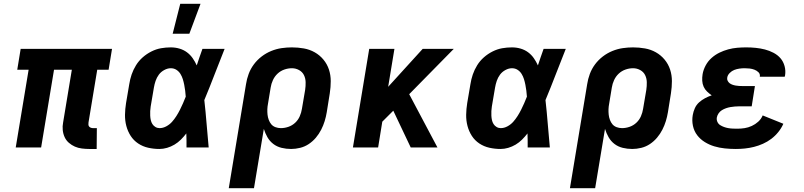

<svg xmlns="http://www.w3.org/2000/svg" viewBox="-20 -778 4240 1013"><path d="M490 8H452Q432 8 412 5.5Q392 3 375 -4.5Q358 -12 343.5 -24.5Q329 -37 321 -54.5Q313 -72 311 -92Q309 -112 313 -132L359 -410H265L197 0H63L131 -410H71L89 -520H571L553 -410H493L447 -132Q446 -126 446.5 -120Q447 -114 450.5 -110Q454 -106 459.5 -104Q465 -102 471 -102H491Z M821 8Q791 8 762 1.5Q733 -5 709 -21Q685 -37 669.5 -61Q654 -85 646.5 -113.5Q639 -142 639.5 -172.5Q640 -203 645 -234L662 -334Q666 -360 674.5 -385Q683 -410 697.5 -433.5Q712 -457 733 -475.5Q754 -494 779 -506.5Q804 -519 829.5 -523.5Q855 -528 881 -528Q905 -528 927 -521.5Q949 -515 966.5 -502Q984 -489 996.5 -471Q1009 -453 1018 -433Q1025 -454 1032.5 -476Q1040 -498 1048 -520H1165Q1138 -453 1112 -385Q1086 -317 1058 -250Q1065 -188 1070 -125Q1075 -62 1081 0H964Q964 -18 964 -36.5Q964 -55 963 -74Q950 -57 934.5 -41.5Q919 -26 900.5 -15Q882 -4 861.5 2Q841 8 821 8ZM822 -102Q840 -102 857.5 -111.5Q875 -121 887.5 -135Q900 -149 910.5 -165.5Q921 -182 929.5 -199Q938 -216 945.5 -233Q953 -250 960 -268Q959 -284 957 -299.5Q955 -315 952 -330.5Q949 -346 944.5 -360.5Q940 -375 932 -388Q924 -401 911 -409.5Q898 -418 881 -418Q864 -418 846.5 -408.5Q829 -399 818 -384Q807 -369 801 -351.5Q795 -334 792 -316L775 -216Q773 -204 772.5 -192Q772 -180 772.5 -168Q773 -156 775.5 -144.5Q778 -133 784 -123.5Q790 -114 800 -108Q810 -102 822 -102ZM891 -600 931 -758H1038L979 -600Z M1187 215 1278 -334Q1282 -361 1292 -388Q1302 -415 1319.5 -438.5Q1337 -462 1360.5 -480Q1384 -498 1411 -509Q1438 -520 1465.5 -524Q1493 -528 1520 -528Q1552 -528 1583 -522.5Q1614 -517 1640.5 -502Q1667 -487 1686.5 -463.5Q1706 -440 1715.5 -411Q1725 -382 1725 -350Q1725 -318 1720 -286L1704 -186Q1700 -162 1693 -139Q1686 -116 1674.5 -93.5Q1663 -71 1646.5 -51.5Q1630 -32 1609 -18Q1588 -4 1563.5 2Q1539 8 1516 8Q1490 8 1465.5 2Q1441 -4 1422 -18.5Q1403 -33 1391 -54Q1379 -75 1372 -98L1320 215ZM1462 -102Q1482 -102 1502 -109Q1522 -116 1537.5 -130.5Q1553 -145 1561.5 -164.5Q1570 -184 1573 -204L1590 -304Q1593 -324 1592.5 -344.5Q1592 -365 1583.5 -382Q1575 -399 1557.5 -408.5Q1540 -418 1520 -418Q1500 -418 1480 -411Q1460 -404 1444.5 -389.5Q1429 -375 1420 -355.5Q1411 -336 1408 -316L1394 -231Q1391 -216 1390.5 -201.5Q1390 -187 1391.5 -173Q1393 -159 1398 -145.5Q1403 -132 1411.5 -122Q1420 -112 1433.5 -107Q1447 -102 1462 -102Z M1842 0 1928 -520H2061L2028 -320L2210 -520H2374L2139 -281L2288 0H2147L2055 -194L1997 -136L1975 0Z M2621 8Q2591 8 2562 1.5Q2533 -5 2509 -21Q2485 -37 2469.5 -61Q2454 -85 2446.5 -113.5Q2439 -142 2439.5 -172.5Q2440 -203 2445 -234L2462 -334Q2466 -360 2474.5 -385Q2483 -410 2497.5 -433.5Q2512 -457 2533 -475.5Q2554 -494 2579 -506.5Q2604 -519 2629.5 -523.5Q2655 -528 2681 -528Q2705 -528 2727 -521.5Q2749 -515 2766.5 -502Q2784 -489 2796.5 -471Q2809 -453 2818 -433Q2825 -454 2832.5 -476Q2840 -498 2848 -520H2965Q2938 -453 2912 -385Q2886 -317 2858 -250Q2865 -188 2870 -125Q2875 -62 2881 0H2764Q2764 -18 2764 -36.5Q2764 -55 2763 -74Q2750 -57 2734.5 -41.5Q2719 -26 2700.5 -15Q2682 -4 2661.5 2Q2641 8 2621 8ZM2622 -102Q2640 -102 2657.5 -111.5Q2675 -121 2687.5 -135Q2700 -149 2710.5 -165.5Q2721 -182 2729.5 -199Q2738 -216 2745.5 -233Q2753 -250 2760 -268Q2759 -284 2757 -299.5Q2755 -315 2752 -330.5Q2749 -346 2744.5 -360.5Q2740 -375 2732 -388Q2724 -401 2711 -409.5Q2698 -418 2681 -418Q2664 -418 2646.5 -408.5Q2629 -399 2618 -384Q2607 -369 2601 -351.5Q2595 -334 2592 -316L2575 -216Q2573 -204 2572.5 -192Q2572 -180 2572.5 -168Q2573 -156 2575.5 -144.5Q2578 -133 2584 -123.5Q2590 -114 2600 -108Q2610 -102 2622 -102Z M2987 215 3078 -334Q3082 -361 3092 -388Q3102 -415 3119.5 -438.5Q3137 -462 3160.5 -480Q3184 -498 3211 -509Q3238 -520 3265.5 -524Q3293 -528 3320 -528Q3352 -528 3383 -522.5Q3414 -517 3440.5 -502Q3467 -487 3486.5 -463.5Q3506 -440 3515.5 -411Q3525 -382 3525 -350Q3525 -318 3520 -286L3504 -186Q3500 -162 3493 -139Q3486 -116 3474.5 -93.5Q3463 -71 3446.5 -51.5Q3430 -32 3409 -18Q3388 -4 3363.5 2Q3339 8 3316 8Q3290 8 3265.5 2Q3241 -4 3222 -18.5Q3203 -33 3191 -54Q3179 -75 3172 -98L3120 215ZM3262 -102Q3282 -102 3302 -109Q3322 -116 3337.5 -130.5Q3353 -145 3361.5 -164.5Q3370 -184 3373 -204L3390 -304Q3393 -324 3392.5 -344.5Q3392 -365 3383.5 -382Q3375 -399 3357.5 -408.5Q3340 -418 3320 -418Q3300 -418 3280 -411Q3260 -404 3244.5 -389.5Q3229 -375 3220 -355.5Q3211 -336 3208 -316L3194 -231Q3191 -216 3190.5 -201.5Q3190 -187 3191.5 -173Q3193 -159 3198 -145.5Q3203 -132 3211.5 -122Q3220 -112 3233.5 -107Q3247 -102 3262 -102Z M3862 8Q3833 8 3804 5Q3775 2 3748.5 -6Q3722 -14 3698.5 -28.5Q3675 -43 3658.5 -64.5Q3642 -86 3636 -114Q3630 -142 3635 -171Q3638 -189 3646 -207Q3654 -225 3668.5 -238Q3683 -251 3700 -260Q3717 -269 3735 -275Q3722 -284 3710.5 -295Q3699 -306 3692.5 -320.5Q3686 -335 3685 -352Q3684 -369 3687 -387Q3691 -410 3703 -432.5Q3715 -455 3734 -472Q3753 -489 3775.5 -500Q3798 -511 3822 -517.5Q3846 -524 3870 -526Q3894 -528 3917 -528Q3943 -528 3967.5 -525.5Q3992 -523 4015.5 -517Q4039 -511 4061 -499.5Q4083 -488 4098 -470.5Q4113 -453 4119.5 -429Q4126 -405 4122 -380L4120 -373H3988L3989 -374Q3991 -388 3981.5 -397Q3972 -406 3960 -410.5Q3948 -415 3935 -416.5Q3922 -418 3908 -418Q3895 -418 3881 -416Q3867 -414 3854 -409Q3841 -404 3830 -393Q3819 -382 3817 -369Q3815 -360 3819 -352Q3823 -344 3829.5 -339Q3836 -334 3844.5 -331Q3853 -328 3862 -326.5Q3871 -325 3879.5 -324.5Q3888 -324 3897 -324H3963L3946 -217H3880Q3869 -217 3857 -216Q3845 -215 3833.5 -213Q3822 -211 3810.5 -207Q3799 -203 3788.5 -196.5Q3778 -190 3771 -179.5Q3764 -169 3762 -158Q3760 -146 3765 -135Q3770 -124 3779.5 -118Q3789 -112 3800 -108Q3811 -104 3822.5 -102Q3834 -100 3846.5 -99.5Q3859 -99 3871 -99Q3890 -99 3909 -102Q3928 -105 3946.5 -113.5Q3965 -122 3980.5 -136Q3996 -150 4004 -169L4113 -125Q4103 -102 4086.5 -81.5Q4070 -61 4049.5 -45.5Q4029 -30 4005.5 -19.5Q3982 -9 3958 -3Q3934 3 3910 5.5Q3886 8 3862 8Z"/></svg>

Font: Iosevka Aile Extrabold
Style: Italic
Weight: 800
Italic angle: -9°
Designer: Belleve Invis
Foundry: Belleve Invis
Version: Version 31.1.0; ttfautohint (v1.8.4)